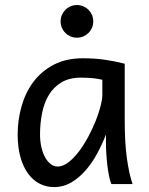

<svg xmlns="http://www.w3.org/2000/svg" viewBox="-20 -743 602 775"><path d="M393.1 -420.9Q387.2 -422.4 379.9 -423.8Q372.6 -425.3 362.5 -426.5Q352.5 -427.7 339.1 -428.7Q325.7 -429.7 307.6 -429.7Q259.8 -429.7 227.8 -410.4Q195.8 -391.1 176.8 -359.1Q157.7 -327.1 149.7 -285.6Q141.6 -244.1 141.6 -200.2Q141.6 -171.9 147.2 -148.2Q152.8 -124.5 162.6 -107.2Q172.4 -89.8 185.1 -80.3Q197.8 -70.8 212.4 -70.8Q233.9 -70.8 255.6 -87.4Q277.3 -104 297.4 -130.1Q317.4 -156.2 335 -188.7Q352.5 -221.2 365.5 -253.2Q378.4 -285.2 385.7 -313.5Q393.1 -341.8 393.1 -358.9ZM429.7 0Q424.3 -11.7 420.2 -32.2Q416 -52.7 413.3 -75.9Q410.6 -99.1 409.2 -122.1Q407.7 -145 407.7 -161.1V-200.2Q393.1 -162.1 372.8 -124.3Q352.5 -86.4 326.4 -56.2Q300.3 -25.9 268.1 -6.8Q235.8 12.2 197.8 12.2Q167 12.2 140.1 -1.5Q113.3 -15.1 93.5 -42Q73.7 -68.8 62.5 -108.6Q51.3 -148.4 51.3 -200.2Q51.3 -258.3 66.9 -313.7Q82.5 -369.1 114.7 -412.4Q147 -455.6 196.8 -481.7Q246.6 -507.8 314.9 -507.8Q362.3 -507.8 404.3 -501.7Q446.3 -495.6 483.4 -485.8V-258.8Q483.4 -166.5 492.2 -103.8Q501 -41 515.1 0ZM224.6 -656.7Q224.6 -670.4 229.7 -682.4Q234.9 -694.3 243.9 -703.4Q252.9 -712.4 264.9 -717.5Q276.9 -722.7 290.5 -722.7Q304.2 -722.7 316.2 -717.5Q328.1 -712.4 337.2 -703.4Q346.2 -694.3 351.3 -682.4Q356.4 -670.4 356.4 -656.7Q356.4 -643.1 351.3 -631.1Q346.2 -619.1 337.2 -610.1Q328.1 -601.1 316.2 -595.9Q304.2 -590.8 290.5 -590.8Q276.9 -590.8 264.9 -595.9Q252.9 -601.1 243.9 -610.1Q234.9 -619.1 229.7 -631.1Q224.6 -643.1 224.6 -656.7Z"/></svg>

Font: Andika Compact
Style: Regular
Weight: 400
Designer: Victor Gaultney, Annie Olsen, Julie Remington, Don Collingsworth, Eric Hays, Becca Hirsbrunner
Foundry: SIL International
Version: Version 5.000 ; LnSpcTght